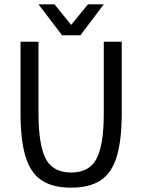

<svg xmlns="http://www.w3.org/2000/svg" viewBox="-20 -860 658 888"><path d="M543 -336Q543 -212 520 -136Q497 -60 445.5 -26Q394 8 309 8Q224 8 172.5 -26Q121 -60 98 -136Q75 -212 75 -336V-667H158V-336Q158 -190 191.5 -126Q225 -62 309 -62Q393 -62 426.5 -126Q460 -190 460 -336V-667H543ZM460 -840 352 -697H267L158 -840H232L309 -745L387 -840Z"/></svg>

Font: Epunda Sans
Style: Regular
Weight: 400
Designer: Simon Atzbach
Foundry: typofactur
Version: Version 2.204; ttfautohint (v1.8.4.7-5d5b)